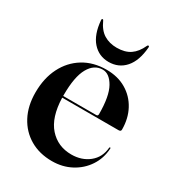

<svg xmlns="http://www.w3.org/2000/svg" viewBox="-158 -723 753 827"><g transform="rotate(30 218.5 -309.5)"><path d="M420 -258.5Q420 -249 408.5 -249H128Q131 -152.5 173.8 -104.5Q216.5 -56.5 284 -56.5Q335.5 -56.5 371.2 -85.2Q407 -114 411 -163Q411.5 -166.5 414 -166.5Q417.5 -166.5 417 -162Q414 -112.5 388.2 -73.8Q362.5 -35 320.2 -12.5Q278 10 225.5 10Q163.5 10 116.5 -17.5Q69.5 -45 43.2 -94.8Q17 -144.5 17 -211Q17 -282 44 -335.5Q71 -389 119.8 -419Q168.5 -449 234 -449Q290.5 -449 332.2 -424.2Q374 -399.5 397 -356.5Q420 -313.5 420 -258.5ZM128 -262.5Q128 -260 128 -257.5H292.5Q301 -257.5 301 -267Q301 -356 277 -398.5Q253 -441 219.5 -441Q177.5 -441 152.8 -397.2Q128 -353.5 128 -262.5ZM223.5 -552.5Q264 -552.5 290 -570.2Q316 -588 332.5 -624.5Q334.5 -629 337.5 -629Q342.5 -629 342 -622Q336.5 -553.5 305 -517.8Q273.5 -482 223.5 -482Q175 -482 143.2 -517.8Q111.5 -553.5 106 -622Q105.5 -629 110 -629Q113.5 -629 115 -624.5Q132.5 -585.5 159.8 -569Q187 -552.5 223.5 -552.5Z"/></g></svg>

Font: Fraunces 144pt S000 SemiBold
Style: Regular
Weight: 600
Version: Version 1.000; ttfautohint (v1.8.3)